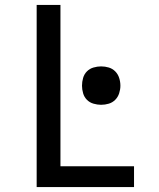

<svg xmlns="http://www.w3.org/2000/svg" viewBox="-20 -755 640 775"><path d="M128 0V-735H224V-84H521V0ZM388 -332Q373 -332 357.5 -336.5Q342 -341 331 -352Q320 -363 315.5 -378.5Q311 -394 311 -409Q311 -425 315.5 -440.5Q320 -456 331 -467Q342 -478 357.5 -482.5Q373 -487 388 -487Q404 -487 419 -482.5Q434 -478 445 -467Q456 -456 461 -440.5Q466 -425 466 -409Q466 -394 461 -378.5Q456 -363 445 -352Q434 -341 419 -336.5Q404 -332 388 -332Z"/></svg>

Font: Iosevka Fixed Medium Extended
Style: Regular
Weight: 500
Width: 7
Monospace: yes
Designer: Belleve Invis
Foundry: Belleve Invis
Version: Version 24.1.1; ttfautohint (v1.8.4)